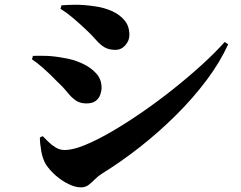

<svg xmlns="http://www.w3.org/2000/svg" viewBox="-20 -771 1040 828"><path d="M329 37Q305 37 276 23Q247 9 221 -13.5Q195 -36 178 -62Q164 -85 158 -119Q152 -153 152 -178L164 -184Q173 -175 187.5 -160.5Q202 -146 220 -135Q238 -124 259 -124Q294 -124 346.5 -145.5Q399 -167 462.5 -204Q526 -241 594 -288Q662 -335 728 -387.5Q794 -440 851 -492Q908 -544 949 -590L964 -580Q929 -503 871 -425.5Q813 -348 739 -274.5Q665 -201 583.5 -137Q502 -73 421 -23Q402 -11 388.5 3Q375 17 361.5 27Q348 37 329 37ZM352 -325Q324 -325 305 -339Q286 -353 269.5 -374Q253 -395 230 -416Q193 -454 165 -478.5Q137 -503 118 -515L122 -530Q149 -531 181 -530Q213 -529 256 -521Q295 -515 332 -498.5Q369 -482 393.5 -456Q418 -430 418 -393Q418 -379 412.5 -363Q407 -347 393 -336Q379 -325 352 -325ZM478 -556Q449 -556 430 -567.5Q411 -579 393.5 -599.5Q376 -620 349 -645Q318 -674 292.5 -695.5Q267 -717 241 -733L245 -748Q268 -750 305 -750.5Q342 -751 394 -743Q429 -738 462 -723.5Q495 -709 516.5 -684Q538 -659 538 -620Q538 -596 520.5 -576Q503 -556 478 -556Z"/></svg>

Font: Noto Serif JP ExtraLight Black
Style: Regular
Weight: 900
Version: Version 2.003-H1;hotconv 1.1.1;makeotfexe 2.6.0